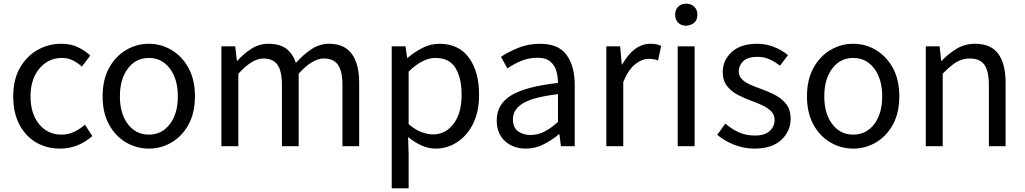

<svg xmlns="http://www.w3.org/2000/svg" viewBox="-20 -795 5572 1044"><path d="M306 13Q234 13 176.5 -20.5Q119 -54 85.5 -117.5Q52 -181 52 -271Q52 -362 88 -425.5Q124 -489 183.5 -523Q243 -557 313 -557Q366 -557 404.5 -538Q443 -519 471 -493L425 -433Q402 -454 375.5 -467Q349 -480 317 -480Q243 -480 194.5 -422.5Q146 -365 146 -271Q146 -177 192.5 -120Q239 -63 314 -63Q352 -63 384 -78.5Q416 -94 442 -117L482 -55Q404 13 306 13Z M789 13Q723 13 665.5 -20.5Q608 -54 573 -117.5Q538 -181 538 -271Q538 -362 573 -425.5Q608 -489 665.5 -523Q723 -557 789 -557Q856 -557 913 -523Q970 -489 1005 -425.5Q1040 -362 1040 -271Q1040 -181 1005 -117.5Q970 -54 913 -20.5Q856 13 789 13ZM789 -63Q860 -63 903.5 -120Q947 -177 947 -271Q947 -365 903.5 -422.5Q860 -480 789 -480Q719 -480 675.5 -422.5Q632 -365 632 -271Q632 -177 675.5 -120Q719 -63 789 -63Z M1184 0V-543H1259L1268 -464H1270Q1306 -504 1348 -530.5Q1390 -557 1439 -557Q1502 -557 1537.5 -529.5Q1573 -502 1589 -453Q1631 -500 1675 -528.5Q1719 -557 1769 -557Q1852 -557 1892.5 -502.5Q1933 -448 1933 -344V0H1842V-332Q1842 -409 1817.5 -443Q1793 -477 1741 -477Q1678 -477 1604 -394V0H1513V-332Q1513 -409 1488.5 -443Q1464 -477 1412 -477Q1351 -477 1276 -394V0Z M2110 229V-543H2185L2194 -480H2196Q2233 -512 2277.5 -534.5Q2322 -557 2369 -557Q2474 -557 2529.5 -481.5Q2585 -406 2585 -280Q2585 -187 2552 -121.5Q2519 -56 2465 -21.5Q2411 13 2349 13Q2276 13 2199 -50L2202 45V229ZM2334 -64Q2402 -64 2446 -121.5Q2490 -179 2490 -279Q2490 -370 2457 -425Q2424 -480 2346 -480Q2279 -480 2202 -406V-120Q2238 -89 2272.5 -76.5Q2307 -64 2334 -64Z M2839 13Q2771 13 2726 -27.5Q2681 -68 2681 -141Q2681 -230 2761.5 -277.5Q2842 -325 3014 -344Q3014 -379 3004.5 -410.5Q2995 -442 2971 -461.5Q2947 -481 2902 -481Q2855 -481 2813.5 -463.5Q2772 -446 2739 -423L2704 -486Q2741 -511 2796 -534Q2851 -557 2917 -557Q3017 -557 3061 -496Q3105 -435 3105 -334V0H3030L3022 -65H3019Q2980 -32 2934.5 -9.5Q2889 13 2839 13ZM2865 -61Q2904 -61 2939.5 -79Q2975 -97 3014 -132V-283Q2879 -267 2824 -233.5Q2769 -200 2769 -147Q2769 -101 2797 -81Q2825 -61 2865 -61Z M3277 0V-543H3352L3361 -444H3363Q3427 -557 3517 -557Q3553 -557 3575 -545L3558 -466Q3540 -475 3505 -475Q3471 -475 3434 -446Q3397 -417 3369 -349V0Z M3665 0V-543H3757V0ZM3711 -655Q3684 -655 3667.5 -671.5Q3651 -688 3651 -716Q3651 -742 3667.5 -758.5Q3684 -775 3711 -775Q3738 -775 3755 -758.5Q3772 -742 3772 -716Q3772 -661 3711 -655Z M4082 13Q4024 13 3971.5 -8Q3919 -29 3880 -62L3924 -123Q3959 -93 3997.5 -75.5Q4036 -58 4085 -58Q4139 -58 4165.5 -83Q4192 -108 4192 -143Q4192 -171 4173.5 -189.5Q4155 -208 4127 -221.5Q4099 -235 4068 -246Q4029 -260 3993 -278.5Q3957 -297 3933.5 -327Q3910 -357 3910 -403Q3910 -468 3959 -512.5Q4008 -557 4097 -557Q4147 -557 4190.5 -539Q4234 -521 4265 -495L4221 -438Q4194 -459 4164 -472.5Q4134 -486 4098 -486Q4046 -486 4021.5 -462.5Q3997 -439 3997 -407Q3997 -382 4013.5 -365Q4030 -348 4056.5 -336Q4083 -324 4114 -313Q4154 -299 4191.5 -280Q4229 -261 4254 -230.5Q4279 -200 4279 -148Q4279 -82 4228.5 -34.5Q4178 13 4082 13Z M4619 13Q4553 13 4495.5 -20.5Q4438 -54 4403 -117.5Q4368 -181 4368 -271Q4368 -362 4403 -425.5Q4438 -489 4495.5 -523Q4553 -557 4619 -557Q4686 -557 4743 -523Q4800 -489 4835 -425.5Q4870 -362 4870 -271Q4870 -181 4835 -117.5Q4800 -54 4743 -20.5Q4686 13 4619 13ZM4619 -63Q4690 -63 4733.5 -120Q4777 -177 4777 -271Q4777 -365 4733.5 -422.5Q4690 -480 4619 -480Q4549 -480 4505.5 -422.5Q4462 -365 4462 -271Q4462 -177 4505.5 -120Q4549 -63 4619 -63Z M5014 0V-543H5089L5098 -464H5100Q5138 -504 5182.5 -530.5Q5227 -557 5282 -557Q5368 -557 5408 -502.5Q5448 -448 5448 -344V0H5357V-332Q5357 -409 5332.5 -443Q5308 -477 5254 -477Q5212 -477 5178.5 -456Q5145 -435 5106 -394V0Z"/></svg>

Font: Gothic Nguyen
Style: Regular
Weight: 400
Designer: MORI Takayuki
Version: Version 1.220;July 21, 2023;FontCreator 14.0.0.2814 64-bit